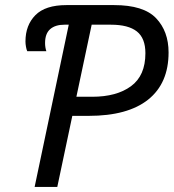

<svg xmlns="http://www.w3.org/2000/svg" viewBox="-20 -734 682 754"><path d="M116 0 250 -637H233Q197 -637 177 -619.5Q157 -602 157 -565Q157 -548 162 -533H87Q84 -539 82 -550.5Q80 -562 80 -571Q80 -635 119 -674.5Q158 -714 241 -714H428Q544 -714 593 -662.5Q642 -611 642 -528Q642 -407 562 -343Q482 -279 328 -279H264L205 0ZM280 -354H342Q438 -354 494.5 -395.5Q551 -437 551 -525Q551 -584 517.5 -610.5Q484 -637 416 -637H340Z"/></svg>

Font: Noto IKEA Latin
Style: Italic
Weight: 400
Italic angle: -12°
Designer: Monotype Design Team
Foundry: Monotype Imaging Inc.
Version: Version 1.0